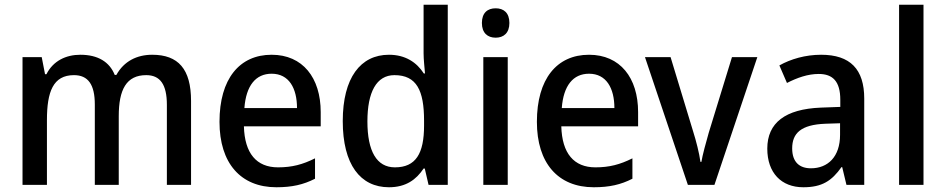

<svg xmlns="http://www.w3.org/2000/svg" viewBox="-20 -780 3991 810"><path d="M622 -549C558 -549 503 -522 471 -464H464C442 -519 393 -549 319 -549C258 -549 204 -523 176 -467H170L156 -539H75V0H178V-273C178 -393 204 -463 292 -463C352 -463 380 -423 380 -339V0H481V-290C481 -402 513 -463 597 -463C656 -463 684 -423 684 -338V0H786V-354C786 -489 732 -549 622 -549Z M1126 -549C990 -549 906 -447 906 -266C906 -92 995 10 1146 10C1212 10 1260 -1 1309 -26V-112C1257 -86 1212 -74 1153 -74C1062 -74 1012 -133 1009 -247H1333V-307C1333 -452 1257 -549 1126 -549ZM1126 -469C1199 -469 1233 -408 1233 -324H1011C1018 -419 1059 -469 1126 -469Z M1621 10C1692 10 1736 -22 1767 -69H1772L1788 0H1869V-760H1767V-555C1767 -530 1771 -494 1773 -470H1768C1738 -517 1690 -549 1621 -549C1501 -549 1426 -452 1426 -269C1426 -86 1500 10 1621 10ZM1646 -74C1569 -74 1530 -142 1530 -268C1530 -391 1568 -463 1644 -463C1738 -463 1769 -398 1769 -271V-250C1769 -132 1734 -74 1646 -74Z M2071 -745C2037 -745 2013 -726 2013 -683C2013 -641 2037 -621 2071 -621C2105 -621 2129 -641 2129 -683C2129 -726 2105 -745 2071 -745ZM2122 -539H2019V0H2122Z M2465 -549C2329 -549 2245 -447 2245 -266C2245 -92 2334 10 2485 10C2551 10 2599 -1 2648 -26V-112C2596 -86 2551 -74 2492 -74C2401 -74 2351 -133 2348 -247H2672V-307C2672 -452 2596 -549 2465 -549ZM2465 -469C2538 -469 2572 -408 2572 -324H2350C2357 -419 2398 -469 2465 -469Z M2882 0H2994L3175 -539H3068L2970 -220C2958 -178 2944 -127 2939 -97H2935C2930 -134 2917 -185 2904 -226L2809 -539H2701Z M3444 -549C3378 -549 3316 -531 3268 -504L3300 -430C3343 -452 3388 -468 3434 -468C3493 -468 3525 -437 3525 -359V-329L3443 -326C3293 -320 3217 -262 3217 -153C3217 -51 3276 10 3369 10C3448 10 3489 -17 3530 -75H3533L3551 0H3626V-364C3626 -488 3567 -549 3444 -549ZM3462 -258 3524 -260V-211C3524 -119 3473 -70 3401 -70C3353 -70 3322 -96 3322 -154C3322 -218 3359 -254 3462 -258Z M3876 0V-760H3773V0Z"/></svg>

Font: Noto Sans Myanmar SemiCondensed Medium
Style: Regular
Weight: 500
Width: 4
Designer: Monotype Design Team
Foundry: Monotype Imaging Inc.
Version: Version 2.107